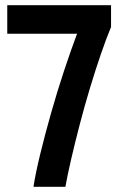

<svg xmlns="http://www.w3.org/2000/svg" viewBox="-20 -720 457 740"><path d="M109 0Q117 -52 135 -126Q153 -200 176.5 -283Q200 -366 226.5 -446Q253 -526 277 -590H8V-700H408V-616Q390 -573 369 -512Q348 -451 327 -381.5Q306 -312 287.5 -241Q269 -170 254.5 -107.5Q240 -45 232 0Z"/></svg>

Font: Zen Kaku Gothic Antique Black
Style: Regular
Weight: 900
Designer: Yoshimichi Ohira
Foundry: Positype
Version: Version 1.001